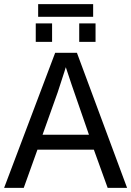

<svg xmlns="http://www.w3.org/2000/svg" viewBox="-20 -916 640 936"><path d="M504.9 0 437.5 -186.5H162.6L95.7 0H0L249 -658.7H355L599.6 0ZM300.8 -588.4 294.9 -569.3 261.2 -465.8 187.5 -259.3H413.6L329.1 -503.4ZM366.2 -711.9V-801.8H445.8V-711.9ZM154.3 -711.9V-801.8H233.9V-711.9ZM434.1 -834H166V-896H434.1Z"/></svg>

Font: Courier New
Style: Regular
Weight: 400
Designer: Steve Matteson
Foundry: Ascender Corporation
Version: Version 2.00.3